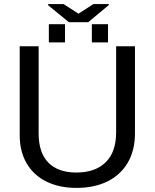

<svg xmlns="http://www.w3.org/2000/svg" viewBox="-20 -916 762 946"><path d="M356.9 9.8C415.5 9.8 466.4 -0.9 509.5 -22.2C552.7 -43.5 586 -74.4 609.6 -114.7C633.2 -155.1 645 -203.1 645 -258.8V-688H552.2V-264.2C552.2 -199.4 535.1 -150.1 500.7 -116.5C466.4 -82.8 418.3 -65.9 356.4 -65.9C296.2 -65.9 250.2 -82.2 218.3 -114.7C186.4 -147.3 170.4 -195 170.4 -257.8V-688H77.1V-250C77.1 -196 88.7 -149.4 111.8 -110.4C134.9 -71.3 167.5 -41.5 209.5 -21C251.5 -0.5 300.6 9.8 356.9 9.8ZM440.4 -896 366.7 -848.6 293 -896H217.3V-890.1L319.3 -806.6H414.6L516.1 -891.1V-896ZM432.6 -707H512.2V-796.9H432.6ZM220.7 -707H300.3V-796.9H220.7Z"/></svg>

Font: Arimo
Style: Regular
Weight: 400
Designer: Steve Matteson
Foundry: Monotype Imaging Inc.
Version: Version 1.32